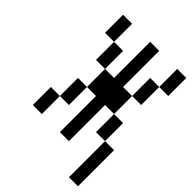

<svg xmlns="http://www.w3.org/2000/svg" viewBox="-220 -720 940 940"><g transform="rotate(45 250.0 -250.0)"><path d="M437.5 -125Q437.5 -125 437.5 125H500Q500 125 500 -125ZM62.5 -125Q62.5 -125 62.5 0H125Q125 0 125 -125ZM250 -250Q250 -250 250 0H312.5Q312.5 0 312.5 -250H375Q375 -250 375 -125H437.5Q437.5 -125 437.5 -250H375Q375 -250 375 -375H312.5Q312.5 -375 312.5 -625H250Q250 -625 250 -375H187.5Q187.5 -375 187.5 -250H125Q125 -250 125 -125H187.5Q187.5 -125 187.5 -250ZM187.5 -375Q187.5 -375 187.5 -500H125Q125 -500 125 -375ZM375 -375H437.5Q437.5 -375 437.5 -500H375Q375 -500 375 -375ZM125 -500Q125 -500 125 -625H62.5Q62.5 -625 62.5 -500ZM437.5 -500H500Q500 -500 500 -625H437.5Q437.5 -625 437.5 -500Z"/></g></svg>

Font: BFUnifontExMono
Style: Regular
Weight: 500
Version: Version 15.0.06